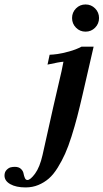

<svg xmlns="http://www.w3.org/2000/svg" viewBox="-80 -651 457 848"><path d="M255.6 -528.8Q238.3 -546.4 238.3 -571.3Q238.3 -596.2 255.6 -613.8Q272.9 -631.3 297.9 -631.3Q322.8 -631.3 340.1 -613.8Q357.4 -596.2 357.4 -571.3Q357.4 -546.4 340.1 -528.8Q322.8 -511.2 297.9 -511.2Q272.9 -511.2 255.6 -528.8ZM200.2 -378.4Q183.1 -377.4 129.9 -365.7L139.2 -409.2Q154.8 -409.7 174.1 -412.4Q193.4 -415 224.9 -423.6Q256.3 -432.1 279.8 -444.8H333.5L285.2 -234.9Q272 -177.7 261.2 -136.2Q250.5 -94.7 236.1 -49.1Q221.7 -3.4 207.5 28.1Q193.4 59.6 174.8 89.6Q156.2 119.6 135.7 137.5Q115.2 155.3 89.4 166Q63.5 176.8 33.2 176.8Q-8.8 176.8 -34.4 162.4Q-60.1 147.9 -60.1 124.5Q-60.1 108.9 -51 99.6Q-42 90.3 -33 88.1Q-23.9 85.9 -14.6 85.9Q2.9 85.9 12.5 95Q22 104 23.9 115Q25.9 126 29.8 135Q33.7 144 41 144Q54.2 144 75 115.7Q95.7 87.4 107.9 33.7L155.3 -178.7L191.9 -336.9Z"/></svg>

Font: LL
Style: Bold Italic
Weight: 700
Italic angle: -11.5°
Designer: Philipp H. Poll
Foundry: Philipp H. Poll
Version: Version 2.7.x